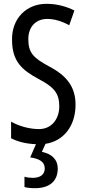

<svg xmlns="http://www.w3.org/2000/svg" viewBox="-20 -744 453 1004"><path d="M282 137C282 92 253 61 199 50L218 8C313 -6 375 -86 375 -196C375 -288 331 -347 238 -396C155 -441 128 -467 128 -540C128 -601 165 -645 227 -645C263 -645 302 -634 342 -612L369 -689C332 -708 281 -724 225 -724C118 -725 41 -647 43 -536C43 -423 95 -378 180 -332C262 -289 290 -257 290 -188C290 -123 251 -69 184 -69C139 -69 83 -82 38 -108V-21C75 -2 118 8 168 10L138 79C186 86 214 102 214 137C214 166 194 186 151 186C136 186 121 184 108 180V234C121 238 140 240 164 240C238 240 282 204 282 137Z"/></svg>

Font: Noto Sans Sinhala UI ExtraCondensed
Style: Regular
Weight: 400
Width: 2
Designer: Jelle Bosma - Monotype Design Team
Foundry: Monotype Imaging Inc.
Version: Version 2.006